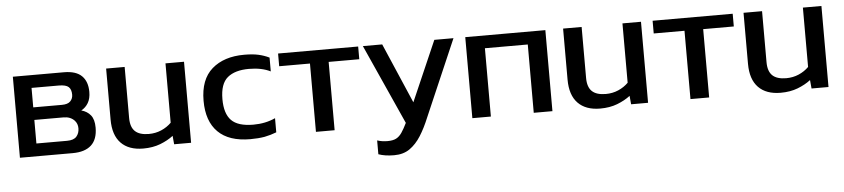

<svg xmlns="http://www.w3.org/2000/svg" viewBox="-43 -780 5353 1218"><g transform="rotate(-5 2633.5 -171.0)"><path d="M554 -152Q554 -77 513.5 -40Q473 -3 395 -3H59V-519H384Q461 -519 497.5 -483Q534 -447 534 -381Q534 -339 517.5 -311Q501 -283 473 -268Q510 -258 532 -231Q554 -204 554 -152ZM344 -438H171V-314H353Q391 -314 407.5 -331Q424 -348 424 -373Q424 -406 407 -422Q390 -438 344 -438ZM445 -157Q445 -186 427 -206Q401 -234 357 -234H171V-84H366Q409 -84 427 -105Q445 -126 445 -157Z M1031 -519H1149V-3H1041L1036 -57Q1001 -30 953 -11.5Q905 7 844 7Q752 7 702.5 -44Q653 -95 653 -194V-519H771V-194Q771 -136 799.5 -109Q828 -82 887 -82Q930 -82 967 -98Q1004 -114 1031 -141Z M1553 -83Q1630 -83 1693 -112V-22Q1657 -8 1617 0Q1576 7 1526 7Q1390 7 1320.5 -62Q1251 -131 1251 -261Q1251 -397 1327.5 -463.5Q1404 -530 1533 -530Q1586 -530 1622.5 -522Q1659 -514 1692 -498V-410Q1636 -438 1555 -438Q1466 -438 1418.5 -398.5Q1371 -359 1371 -261Q1371 -169 1413 -126Q1455 -83 1553 -83Z M1748 -519H2258V-438H2063V-3H1944V-438H1748Z M2743 -519H2865L2655 -33Q2628 33 2597 82Q2566 131 2525.5 159.5Q2485 188 2426 188Q2367 188 2326 173V85Q2345 91 2360.5 93Q2376 95 2392 95Q2426 95 2446.5 84.5Q2467 74 2483 50.5Q2499 27 2517 -10L2288 -519H2411L2576 -136Z M2940 -519H3450V-3H3331V-438H3058V-3H2940Z M3941 -519H4059V-3H3951L3946 -57Q3911 -30 3863 -11.5Q3815 7 3754 7Q3662 7 3612.5 -44Q3563 -95 3563 -194V-519H3681V-194Q3681 -136 3709.5 -109Q3738 -82 3797 -82Q3840 -82 3877 -98Q3914 -114 3941 -141Z M4133 -519H4643V-438H4448V-3H4329V-438H4133Z M5090 -519H5208V-3H5100L5095 -57Q5060 -30 5012 -11.5Q4964 7 4903 7Q4811 7 4761.5 -44Q4712 -95 4712 -194V-519H4830V-194Q4830 -136 4858.5 -109Q4887 -82 4946 -82Q4989 -82 5026 -98Q5063 -114 5090 -141Z"/></g></svg>

Font: Kanit Cyrillic
Style: Regular
Weight: 400
Designer: Katatrad Team, Sasha Pavljenko
Foundry: CadsonDemak, Pavljenko + Design
Version: Version 1.002;Fontself Maker 3.5.7